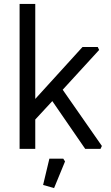

<svg xmlns="http://www.w3.org/2000/svg" viewBox="-20 -760 568 980"><path d="M80 0V-740H160V-255L401 -520H479L486 -505L300 -302L500 -15L493 0H415L247 -244L160 -150V0ZM200 184 232 50H303L312 64L256 200Z"/></svg>

Font: Oxanium
Style: Regular
Weight: 400
Designer: Severin Meyer
Version: Version 1.001